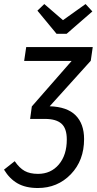

<svg xmlns="http://www.w3.org/2000/svg" viewBox="-36 -922 481 954"><path d="M294.9 -753.9H245.1L149.9 -869.1L184.1 -901.9L276.9 -821.8L389.2 -901.9L422.9 -865.2ZM424.8 -688 415 -620.1 210.9 -394Q297.9 -391.1 339.8 -348.9Q381.8 -306.6 381.8 -231Q381.8 -124.5 315.9 -56.2Q250 12.2 151.9 12.2Q91.8 12.2 51.5 -10.7Q11.2 -33.7 -16.1 -79.1L37.1 -121.1Q60.5 -86.9 86.7 -72.5Q112.8 -58.1 152.8 -58.1Q216.8 -58.1 256.3 -104.7Q295.9 -151.4 295.9 -229Q295.9 -284.2 269.3 -307.6Q242.7 -331.1 188 -331.1H112.8L113.8 -332L122.1 -393.1L319.8 -619.1H84L94.2 -688Z"/></svg>

Font: Fira Sans Compressed Book
Style: Italic
Weight: 350
Width: 3
Italic angle: -8°
Designer: Carrois Corporate & Edenspiekermann AG
Foundry: Carrois Corporate GbR & Edenspiekermann AG
Version: Version 4.203;PS 004.203;hotconv 1.0.88;makeotf.lib2.5.64775